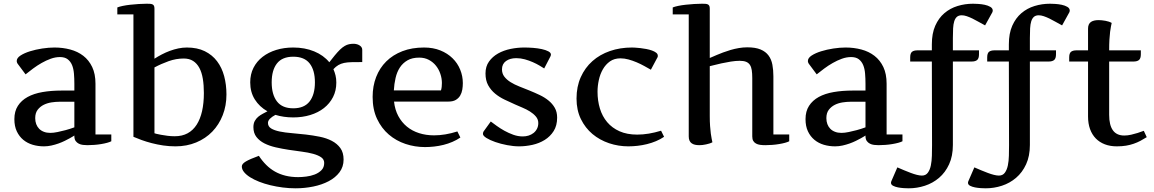

<svg xmlns="http://www.w3.org/2000/svg" viewBox="-20 -770 6191 1030"><path d="M378.9 -43Q378.9 -43 372.3 -38.8Q365.7 -34.7 354.2 -28.3Q342.8 -22 327.4 -14.4Q312 -6.8 293.7 -0.2Q275.4 6.3 255.6 10.7Q235.8 15.1 215.8 15.1Q184.1 15.1 155.3 6.6Q126.5 -2 104.7 -20Q83 -38.1 70.1 -65.4Q57.1 -92.8 57.1 -130.9Q57.1 -172.9 75.9 -202.1Q94.7 -231.4 128.2 -249.8Q161.6 -268.1 208 -276.1Q254.4 -284.2 310.1 -284.2H378.9V-320.8Q378.9 -349.1 376.7 -375.2Q374.5 -401.4 366.5 -420.9Q358.4 -440.4 343 -452.1Q327.6 -463.9 301.8 -463.9Q276.9 -463.9 252 -454.8Q227.1 -445.8 203.1 -432.1Q179.2 -418.5 157.2 -402.1Q135.3 -385.7 117.2 -371.1L77.1 -424.8Q69.8 -433.6 69.8 -442.9Q69.8 -459 90.1 -472.2Q110.4 -485.4 140.9 -494.9Q171.4 -504.4 206.5 -509.8Q241.7 -515.1 272 -515.1Q316.9 -515.1 356.9 -504.4Q397 -493.7 427 -470.5Q457 -447.3 474.6 -410.4Q492.2 -373.5 492.2 -320.8V-48.8H577.1V-12.2Q568.8 -7.8 554.4 -3.9Q540 0 522.5 2.9Q504.9 5.9 485.6 7.3Q466.3 8.8 448.7 8.8Q437 8.8 424.8 7.3Q412.6 5.9 402.6 0.7Q392.6 -4.4 386 -13.4Q379.4 -22.5 378.9 -38.1ZM250 -57.1Q267.1 -57.1 289.3 -61.8Q311.5 -66.4 331.5 -71.8Q355 -78.1 378.9 -86.9V-224.1H296.9Q278.3 -224.1 256.1 -220.7Q233.9 -217.3 214.6 -207.8Q195.3 -198.2 182.1 -181.2Q168.9 -164.1 168.9 -136.2Q168.9 -118.7 174.3 -104.2Q179.7 -89.8 189.9 -79.3Q200.2 -68.8 215.3 -63Q230.5 -57.1 250 -57.1Z M965.8 -456.1Q924.8 -456.1 884.8 -441.9Q844.7 -427.7 808.6 -408.2V-55.2Q808.6 -54.7 818.4 -52.2Q828.1 -49.8 843.8 -46.9Q859.4 -43.9 878.7 -41.5Q897.9 -39.1 917.5 -39.1Q957 -39.1 986.3 -54.9Q1015.6 -70.8 1034.9 -100.8Q1054.2 -130.9 1064 -173.8Q1073.7 -216.8 1073.7 -271Q1073.7 -313 1068.1 -347.2Q1062.5 -381.3 1049.6 -405.5Q1036.6 -429.7 1016.1 -442.9Q995.6 -456.1 965.8 -456.1ZM808.6 -455.1Q826.7 -466.8 847.7 -477.8Q868.7 -488.8 891.1 -497.1Q913.6 -505.4 936.8 -510.3Q960 -515.1 982.4 -515.1Q1038.1 -515.1 1078.4 -495.4Q1118.7 -475.6 1144.5 -441.4Q1170.4 -407.2 1182.6 -361.3Q1194.8 -315.4 1194.8 -263.2Q1194.8 -203.1 1174.8 -152.1Q1154.8 -101.1 1118.9 -64Q1083 -26.9 1032.5 -5.9Q981.9 15.1 921.4 15.1Q887.2 15.1 855 10.3Q822.8 5.4 793.7 -2.2Q764.6 -9.8 739.7 -18.8Q714.8 -27.8 695.8 -36.1V-692.9H609.4V-730Q619.6 -734.4 638.4 -738.3Q657.2 -742.2 679.2 -744.6Q701.2 -747.1 724.4 -748.5Q747.6 -750 766.6 -750Q776.9 -750 784.7 -749.5Q792.5 -749 797.9 -746.6Q803.2 -744.1 805.9 -739Q808.6 -733.9 808.6 -724.1Z M1437.5 -328.1Q1437.5 -262.7 1465.8 -225.8Q1494.1 -189 1553.2 -189Q1612.3 -189 1640.9 -225.8Q1669.4 -262.7 1669.4 -328.1Q1669.4 -393.6 1641.1 -429.7Q1612.8 -465.8 1553.2 -465.8Q1494.1 -465.8 1465.8 -429.7Q1437.5 -393.6 1437.5 -328.1ZM1368.7 65.9Q1386.7 93.3 1408 114.5Q1429.2 135.7 1455.1 150.4Q1481 165 1512 172.6Q1543 180.2 1579.6 180.2Q1598.6 180.2 1622.8 177.2Q1647 174.3 1668.5 166Q1689.9 157.7 1704.6 142.8Q1719.2 127.9 1719.2 104Q1719.2 85 1702.9 73.7Q1686.5 62.5 1659.9 55.2Q1633.3 47.9 1599.1 43.5Q1564.9 39.1 1529.3 33.7Q1493.7 28.3 1459.5 20.5Q1425.3 12.7 1398.7 -0.7Q1372.1 -14.2 1355.7 -35.2Q1339.4 -56.2 1339.4 -87.9Q1339.4 -107.4 1346.7 -120.8Q1354 -134.3 1365.2 -143.6Q1376.5 -152.8 1389.6 -159.7Q1402.8 -166.5 1414.6 -172.9Q1371.6 -197.3 1346.9 -236.6Q1322.3 -275.9 1322.3 -328.1Q1322.3 -371.6 1339.8 -406.2Q1357.4 -440.9 1388.7 -465.1Q1419.9 -489.3 1461.9 -502.2Q1503.9 -515.1 1553.2 -515.1Q1615.2 -515.1 1665.5 -494.4Q1715.8 -473.6 1746.6 -436L1775.4 -472.2Q1791.5 -491.7 1804.4 -504.2Q1817.4 -516.6 1829.1 -523.4Q1840.8 -530.3 1852.3 -532.7Q1863.8 -535.2 1877.4 -535.2Q1883.8 -535.2 1891.8 -533.4Q1899.9 -531.7 1906.7 -527.8Q1913.6 -523.9 1918.5 -517.8Q1923.3 -511.7 1923.3 -502.9V-437Q1889.6 -437 1866.2 -436.5Q1842.8 -436 1825.7 -432.4Q1808.6 -428.7 1795.2 -420.9Q1781.7 -413.1 1768.6 -398.9Q1775.9 -382.3 1780 -365.2Q1784.2 -348.1 1784.2 -327.1Q1784.2 -283.7 1766.6 -249.3Q1749 -214.8 1718 -190.4Q1687 -166 1644.8 -153.1Q1602.5 -140.1 1553.2 -140.1Q1526.9 -140.1 1503.2 -143.6Q1479.5 -147 1457.5 -153.8Q1439 -144 1428.2 -133.1Q1417.5 -122.1 1417.5 -110.8Q1417.5 -91.3 1434.8 -80.8Q1452.1 -70.3 1480.7 -64.5Q1509.3 -58.6 1545.9 -55.7Q1582.5 -52.7 1620.4 -48.3Q1658.2 -43.9 1694.8 -36.6Q1731.4 -29.3 1760 -14.4Q1788.6 0.5 1805.9 24.4Q1823.2 48.3 1823.2 85.9Q1823.2 125 1801.3 154.1Q1779.3 183.1 1743.2 202.1Q1707 221.2 1660.6 230.7Q1614.3 240.2 1565.4 240.2Q1531.2 240.2 1496.8 235.8Q1462.4 231.4 1430.2 223.6Q1397.9 215.8 1370.1 204.8Q1342.3 193.8 1321.8 180.9Q1301.3 168 1289.3 153.3Q1277.3 138.7 1277.3 123Q1277.3 115.7 1282.5 109.4Q1287.6 103 1298.6 96.4Q1309.6 89.8 1326.9 82.3Q1344.2 74.7 1368.7 65.9Z M2345.7 -285.2Q2348.6 -294.9 2349.6 -304.7Q2350.6 -314.5 2350.6 -325.2Q2350.6 -349.1 2342.5 -373.3Q2334.5 -397.5 2319.1 -417Q2303.7 -436.5 2281 -448.7Q2258.3 -460.9 2229 -460.9Q2191.4 -460.9 2166.3 -446.5Q2141.1 -432.1 2125.2 -408Q2109.4 -383.8 2102.1 -351.8Q2094.7 -319.8 2092.8 -285.2ZM1979 -250Q1979 -308.1 1997.8 -356.7Q2016.6 -405.3 2052 -440.4Q2087.4 -475.6 2138.7 -495.4Q2189.9 -515.1 2254.9 -515.1Q2303.7 -515.1 2342.3 -499.5Q2380.9 -483.9 2407.7 -457.5Q2434.6 -431.2 2448.7 -396.5Q2462.9 -361.8 2462.9 -324.2Q2462.9 -306.6 2460 -289.1Q2457 -271.5 2448.7 -257.3Q2440.4 -243.2 2425.3 -234.1Q2410.2 -225.1 2385.7 -225.1H2093.8Q2098.6 -181.2 2116.7 -147.5Q2134.8 -113.8 2163.1 -90.6Q2191.4 -67.4 2228.5 -55.7Q2265.6 -43.9 2308.6 -43.9Q2337.9 -43.9 2369.1 -49.1Q2400.4 -54.2 2433.6 -64.9L2449.7 -32.2Q2429.7 -18.6 2406.7 -8.8Q2383.8 1 2359.4 7.1Q2335 13.2 2309.6 16.1Q2284.2 19 2259.8 19Q2206.1 19 2155.5 2.2Q2105 -14.6 2065.7 -48.3Q2026.4 -82 2002.7 -132.3Q1979 -182.6 1979 -250Z M2612.8 -118.2Q2626 -108.4 2644.8 -94.7Q2663.6 -81.1 2686 -68.6Q2708.5 -56.2 2733.6 -47.1Q2758.8 -38.1 2784.7 -38.1Q2800.8 -38.1 2815.7 -42.7Q2830.6 -47.4 2842.3 -56.6Q2854 -65.9 2860.8 -79.3Q2867.7 -92.8 2867.7 -109.9Q2867.7 -129.9 2854.7 -145Q2841.8 -160.2 2823 -171.9Q2804.2 -183.6 2782.7 -192.6Q2761.2 -201.7 2744.6 -209Q2715.8 -221.7 2687.3 -235.4Q2658.7 -249 2636 -267.8Q2613.3 -286.6 2598.9 -312.5Q2584.5 -338.4 2584.5 -376Q2584.5 -413.6 2603.3 -439.9Q2622.1 -466.3 2652.1 -483.2Q2682.1 -500 2719.2 -507.6Q2756.3 -515.1 2792.5 -515.1Q2814.9 -515.1 2840.1 -513.2Q2865.2 -511.2 2886.5 -506.6Q2907.7 -502 2921.6 -494.6Q2935.5 -487.3 2935.5 -477.1Q2935.5 -473.1 2932.6 -466.8L2899.4 -402.8Q2890.1 -408.7 2874.3 -418.2Q2858.4 -427.7 2838.4 -436.5Q2818.4 -445.3 2795.7 -451.7Q2772.9 -458 2749.5 -458Q2715.8 -458 2694.3 -442.4Q2672.9 -426.8 2672.9 -397.9Q2672.9 -375.5 2685.5 -358.9Q2698.2 -342.3 2719 -329.3Q2739.7 -316.4 2766.4 -305.9Q2793 -295.4 2820.8 -284.2Q2848.6 -272.9 2875.2 -260.3Q2901.9 -247.6 2922.6 -230.7Q2943.4 -213.9 2956.1 -191.7Q2968.8 -169.4 2968.8 -139.2Q2968.8 -96.2 2950.2 -66.9Q2931.6 -37.6 2902.1 -19.3Q2872.6 -1 2836.2 7.1Q2799.8 15.1 2764.6 15.1Q2734.4 15.1 2700.2 8.5Q2666 2 2637.2 -8.1Q2608.4 -18.1 2589.6 -29.8Q2570.8 -41.5 2570.8 -51.8Q2570.8 -58.1 2573.7 -64L2612.8 -118.2Z M3471.7 -396Q3455.6 -405.3 3436 -416Q3416.5 -426.8 3395.3 -435.8Q3374 -444.8 3352.1 -450.9Q3330.1 -457 3308.6 -457Q3275.4 -457 3252.2 -440.7Q3229 -424.3 3214.1 -398.2Q3199.2 -372.1 3192.4 -340.3Q3185.5 -308.6 3185.5 -277.8Q3185.5 -230 3198.2 -188Q3210.9 -146 3237.3 -114.7Q3263.7 -83.5 3303.7 -65.7Q3343.8 -47.9 3398.4 -47.9Q3428.7 -47.9 3460.7 -53.2Q3492.7 -58.6 3526.4 -68.8L3542.5 -36.1Q3522.5 -22.5 3499 -12.7Q3475.6 -2.9 3450.7 3.2Q3425.8 9.3 3400.4 12.2Q3375 15.1 3350.6 15.1Q3297.4 15.1 3247.3 -1.7Q3197.3 -18.6 3158.4 -51Q3119.6 -83.5 3096.2 -131.3Q3072.8 -179.2 3072.8 -241.2Q3072.8 -305.2 3095.5 -356Q3118.2 -406.7 3158 -442.1Q3197.8 -477.5 3252.2 -496.3Q3306.6 -515.1 3370.6 -515.1Q3375.5 -515.1 3387.7 -514.4Q3399.9 -513.7 3415.3 -512Q3430.7 -510.3 3447.3 -507.1Q3463.9 -503.9 3477.5 -499Q3491.2 -494.1 3500 -487.3Q3508.8 -480.5 3508.8 -471.2Q3508.8 -468.8 3508.5 -466.1Q3508.3 -463.4 3506.3 -460.9Z M3588.9 -730Q3599.1 -734.4 3617.7 -738.3Q3636.2 -742.2 3658.2 -744.6Q3680.2 -747.1 3703.4 -748.5Q3726.6 -750 3745.6 -750Q3755.9 -750 3763.7 -749.5Q3771.5 -749 3776.9 -746.6Q3782.2 -744.1 3784.9 -739Q3787.6 -733.9 3787.6 -724.1V-459Q3790.5 -460 3800.5 -464.4Q3810.5 -468.8 3825.2 -475.1Q3839.8 -481.4 3858.9 -488.5Q3877.9 -495.6 3899.4 -502Q3920.9 -508.3 3943.6 -512.2Q3966.3 -516.1 3988.8 -516.1Q4032.7 -516.1 4060.1 -504.6Q4087.4 -493.2 4102.8 -472.4Q4118.2 -451.7 4123.5 -423.1Q4128.9 -394.5 4128.9 -360.8V-48.8H4213.9V-12.2Q4205.6 -7.8 4191.2 -3.9Q4176.8 0 4159.2 2.9Q4141.6 5.9 4122.6 7.3Q4103.5 8.8 4085.9 8.8Q4070.8 8.8 4058.1 7.1Q4045.4 5.4 4035.9 0.2Q4026.4 -4.9 4021 -13.9Q4015.6 -22.9 4015.6 -38.1V-351.1Q4015.6 -376 4012.9 -393.6Q4010.3 -411.1 4002.7 -422.4Q3995.1 -433.6 3981.9 -438.7Q3968.8 -443.8 3947.8 -443.8Q3927.2 -443.8 3900.9 -439.7Q3874.5 -435.5 3850.6 -430.2Q3826.7 -424.8 3808.8 -420.2Q3791 -415.5 3787.6 -415V-147Q3787.6 -116.7 3789.3 -93.8Q3791 -70.8 3793.2 -53.7Q3795.4 -36.6 3797.9 -25.1Q3800.3 -13.7 3801.8 -6.8Q3794.9 -2.9 3786.1 -0.2Q3777.3 2.4 3767.8 4.6Q3758.3 6.8 3749 7.8Q3739.7 8.8 3731.9 8.8Q3719.2 8.8 3709 6.6Q3698.7 4.4 3690.9 -1Q3683.1 -6.3 3679 -15.4Q3674.8 -24.4 3674.8 -38.1V-692.9H3588.9V-730Z M4623 -43Q4623 -43 4616.5 -38.8Q4609.9 -34.7 4598.4 -28.3Q4586.9 -22 4571.5 -14.4Q4556.2 -6.8 4537.8 -0.2Q4519.5 6.3 4499.8 10.7Q4480 15.1 4460 15.1Q4428.2 15.1 4399.4 6.6Q4370.6 -2 4348.9 -20Q4327.1 -38.1 4314.2 -65.4Q4301.3 -92.8 4301.3 -130.9Q4301.3 -172.9 4320.1 -202.1Q4338.9 -231.4 4372.3 -249.8Q4405.8 -268.1 4452.1 -276.1Q4498.5 -284.2 4554.2 -284.2H4623V-320.8Q4623 -349.1 4620.8 -375.2Q4618.7 -401.4 4610.6 -420.9Q4602.5 -440.4 4587.2 -452.1Q4571.8 -463.9 4545.9 -463.9Q4521 -463.9 4496.1 -454.8Q4471.2 -445.8 4447.3 -432.1Q4423.3 -418.5 4401.4 -402.1Q4379.4 -385.7 4361.3 -371.1L4321.3 -424.8Q4314 -433.6 4314 -442.9Q4314 -459 4334.2 -472.2Q4354.5 -485.4 4385 -494.9Q4415.5 -504.4 4450.7 -509.8Q4485.8 -515.1 4516.1 -515.1Q4561 -515.1 4601.1 -504.4Q4641.1 -493.7 4671.1 -470.5Q4701.2 -447.3 4718.8 -410.4Q4736.3 -373.5 4736.3 -320.8V-48.8H4821.3V-12.2Q4813 -7.8 4798.6 -3.9Q4784.2 0 4766.6 2.9Q4749 5.9 4729.7 7.3Q4710.4 8.8 4692.9 8.8Q4681.2 8.8 4668.9 7.3Q4656.7 5.9 4646.7 0.7Q4636.7 -4.4 4630.1 -13.4Q4623.5 -22.5 4623 -38.1ZM4494.1 -57.1Q4511.2 -57.1 4533.4 -61.8Q4555.7 -66.4 4575.7 -71.8Q4599.1 -78.1 4623 -86.9V-224.1H4541Q4522.5 -224.1 4500.2 -220.7Q4478 -217.3 4458.7 -207.8Q4439.5 -198.2 4426.3 -181.2Q4413.1 -164.1 4413.1 -136.2Q4413.1 -118.7 4418.5 -104.2Q4423.8 -89.8 4434.1 -79.3Q4444.3 -68.8 4459.5 -63Q4474.6 -57.1 4494.1 -57.1Z M5091.8 -439.9V7.8Q5091.8 67.4 5071.5 111.3Q5051.3 155.3 5017.8 183.8Q4984.4 212.4 4941.9 226.3Q4899.4 240.2 4855 240.2Q4845.2 240.2 4829.1 239.3Q4813 238.3 4797.6 235.4Q4782.2 232.4 4771 226.6Q4759.8 220.7 4759.8 210.9Q4759.8 208.5 4760.3 206.5Q4760.7 204.6 4761.7 202.1L4793.9 127.9Q4812 135.7 4830.6 143.6Q4849.1 151.4 4866.2 157.7Q4883.3 164.1 4898.7 168Q4914.1 171.9 4925.8 171.9Q4946.3 171.9 4957.5 156.5Q4968.8 141.1 4973.6 117.4Q4978.5 93.8 4979.2 64.9Q4980 36.1 4980 8.8L4979 -439.9H4862.8V-461.9Q4862.8 -483.9 4872.3 -491.9Q4881.8 -500 4902.8 -500H4979V-532.2Q4979 -590.8 4997.3 -632.1Q5015.6 -673.3 5046.4 -699.5Q5077.1 -725.6 5116.9 -737.8Q5156.7 -750 5199.7 -750Q5209 -750 5226.8 -749Q5244.6 -748 5262.2 -744.4Q5279.8 -740.7 5292.7 -733.2Q5305.7 -725.6 5305.7 -712.9Q5305.7 -709 5304.4 -706.1Q5303.2 -703.1 5300.8 -699.2L5264.6 -633.8Q5246.1 -643.6 5229 -653.3Q5211.9 -663.1 5196.3 -670.7Q5180.7 -678.2 5166.3 -683.1Q5151.9 -688 5139.6 -688Q5123 -688 5113.5 -679.7Q5104 -671.4 5099.1 -655.8Q5094.2 -640.1 5093 -617.4Q5091.8 -594.7 5091.8 -565.9V-500H5231.9V-479Q5231.9 -457 5222.4 -448.5Q5212.9 -439.9 5191.9 -439.9Z M5504.9 -439.9V7.8Q5504.9 67.4 5484.6 111.3Q5464.4 155.3 5430.9 183.8Q5397.5 212.4 5355 226.3Q5312.5 240.2 5268.1 240.2Q5258.3 240.2 5242.2 239.3Q5226.1 238.3 5210.7 235.4Q5195.3 232.4 5184.1 226.6Q5172.9 220.7 5172.9 210.9Q5172.9 208.5 5173.3 206.5Q5173.8 204.6 5174.8 202.1L5207 127.9Q5225.1 135.7 5243.7 143.6Q5262.2 151.4 5279.3 157.7Q5296.4 164.1 5311.8 168Q5327.1 171.9 5338.9 171.9Q5359.4 171.9 5370.6 156.5Q5381.8 141.1 5386.7 117.4Q5391.6 93.8 5392.3 64.9Q5393.1 36.1 5393.1 8.8L5392.1 -439.9H5275.9V-461.9Q5275.9 -483.9 5285.4 -491.9Q5294.9 -500 5315.9 -500H5392.1V-532.2Q5392.1 -590.8 5410.4 -632.1Q5428.7 -673.3 5459.5 -699.5Q5490.2 -725.6 5530 -737.8Q5569.8 -750 5612.8 -750Q5622.1 -750 5639.9 -749Q5657.7 -748 5675.3 -744.4Q5692.9 -740.7 5705.8 -733.2Q5718.8 -725.6 5718.8 -712.9Q5718.8 -709 5717.5 -706.1Q5716.3 -703.1 5713.9 -699.2L5677.7 -633.8Q5659.2 -643.6 5642.1 -653.3Q5625 -663.1 5609.4 -670.7Q5593.8 -678.2 5579.3 -683.1Q5564.9 -688 5552.7 -688Q5536.1 -688 5526.6 -679.7Q5517.1 -671.4 5512.2 -655.8Q5507.3 -640.1 5506.1 -617.4Q5504.9 -594.7 5504.9 -565.9V-500H5645V-479Q5645 -457 5635.5 -448.5Q5626 -439.9 5605 -439.9Z M6100.1 -500V-479Q6100.1 -457 6090.6 -448.5Q6081.1 -439.9 6060.1 -439.9H5930.2V-153.8Q5930.2 -99.1 5950.2 -71Q5970.2 -43 6011.2 -43Q6029.3 -43 6048.3 -47.4Q6067.4 -51.8 6082.5 -56.6Q6097.7 -61.5 6107.2 -65.2Q6116.7 -68.8 6116.2 -67.9L6131.8 -34.2Q6114.7 -23.4 6097.7 -14.4Q6080.6 -5.4 6061.5 1.2Q6042.5 7.8 6020.5 11.5Q5998.5 15.1 5971.2 15.1Q5935.5 15.1 5907 4.2Q5878.4 -6.8 5858.4 -27.3Q5838.4 -47.9 5827.6 -77.6Q5816.9 -107.4 5816.9 -145V-439.9H5715.8V-461.9Q5715.8 -483.9 5725.3 -491.9Q5734.9 -500 5755.9 -500H5816.9V-616.2Q5816.9 -629.4 5821 -638.4Q5825.2 -647.5 5833 -652.6Q5840.8 -657.7 5851.1 -659.9Q5861.3 -662.1 5874 -662.1Q5881.8 -662.1 5891.4 -661.1Q5900.9 -660.2 5910.4 -658.4Q5919.9 -656.7 5928.5 -653.8Q5937 -650.9 5943.8 -647Q5942.4 -640.1 5939.9 -628.7Q5937.5 -617.2 5935.3 -599.6Q5933.1 -582 5931.6 -557.4Q5930.2 -532.7 5930.2 -500Z"/></svg>

Font: Artifika
Style: Medium
Weight: 500
Designer: Yulya Zhdanova | Cyreal.org
Foundry: Yulya Zhdanova | Cyreal
Version: Version 1.000